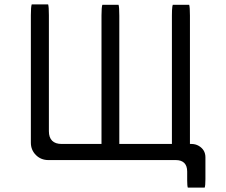

<svg xmlns="http://www.w3.org/2000/svg" viewBox="-20 -736 1040 884"><path d="M451.2 -713.9Q447.3 -702.6 447.3 -664.1V-73.2H263.7Q234.9 -73.2 220 -88.1Q205.1 -103 205.1 -131.8V-666Q205.1 -704.6 201.7 -715.8H126Q122.1 -704.6 122.1 -666V-79.1Q122.1 -45.4 145.3 -22.2Q168.5 1 203.1 1H790Q814.9 1 828.4 14.4Q841.8 27.8 841.8 53.7V93.8Q841.8 119.6 844.7 127.9H922.4Q925.8 118.7 925.8 88.9V-11.7Q925.8 -46.4 895 -64.5Q879.9 -73.2 861.3 -73.2H854.5V-664.1Q854.5 -702.6 851.1 -713.9H775.4L773.4 -705.1Q771.5 -691.4 771.5 -664.1V-73.2H529.3V-664.1Q529.3 -702.6 525.9 -713.9Z"/></svg>

Font: YuPearl-Light
Style: Light
Weight: 300
Designer: Max Yao
Foundry: Max-Everyday
Version: Version 1.011; ttfautohint (v1.8.3)